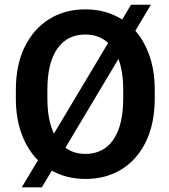

<svg xmlns="http://www.w3.org/2000/svg" viewBox="-20 -761 728 827"><path d="M646.5 -373.5V-336.9Q646.5 -229.5 608.9 -151.6Q571.3 -73.7 504.2 -32Q437 9.8 348.1 9.8Q267.6 9.8 203.1 -25.9L160.2 45.9H73.7L143.6 -70.8Q98.6 -115.7 73.5 -183.1Q48.3 -250.5 48.3 -336.9V-373.5Q48.3 -481.4 86.4 -559.1Q124.5 -636.7 191.9 -678.7Q259.3 -720.7 347.2 -720.7Q437.5 -720.7 506.3 -676.8L544.4 -740.7H629.9L563 -628.4Q602.5 -583.5 624.5 -519Q646.5 -454.6 646.5 -373.5ZM184.1 -336.9Q184.1 -244.6 212.4 -185.5L445.8 -576.2Q406.7 -612.3 347.2 -612.3Q269.5 -612.3 226.8 -551.3Q184.1 -490.2 184.1 -374.5ZM510.7 -336.9V-374.5Q510.7 -452.6 490.2 -507.3L261.7 -124.5Q297.9 -98.1 348.1 -98.1Q426.3 -98.1 468.5 -159.9Q510.7 -221.7 510.7 -336.9Z"/></svg>

Font: Vazirmatn RD UI FD SemiBold
Style: Regular
Weight: 600
Designer: Saber Rastikerdar
Foundry: Saber Rastikerdar
Version: Version 33.003